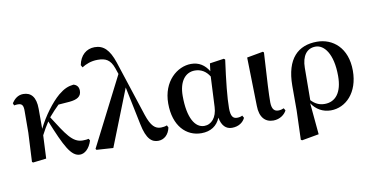

<svg xmlns="http://www.w3.org/2000/svg" viewBox="-92 -1080 3002 1554"><g transform="rotate(-10 1409.5 -303.0)"><path d="M577 -98C566 -95 551 -93 528 -93C444 -93 399 -170 301 -323C330 -357 357 -386 385 -413L477 -420C540 -426 575 -446 575 -494C575 -529 555 -545 532 -551C488 -546 455 -533 407 -494C342 -439 270 -342 221 -243V-407C221 -506 181 -547 118 -547C73 -547 44 -519 23 -488L30 -469C37 -471 55 -472 61 -472C95 -472 107 -457 106 -407L105 -231L93 7L102 13L211 0C212 -26 217 -133 220 -190C241 -231 258 -259 280 -293C367 -79 414 16 487 16C525 16 565 -16 586 -83Z M1220 -95C1205 -89 1186 -86 1170 -86C1123 -86 1090 -114 1058 -209L908 -668C872 -775 826 -820 753 -820C685 -820 633 -775 618 -696L629 -676C662 -697 705 -715 759 -715C825 -715 863 -696 889 -623L906 -573L618 -8L624 1L761 10L945 -455L1009 -144C1035 -12 1080 16 1130 16C1178 16 1217 -18 1229 -76Z M1626 -174C1622 -89 1577 -38 1518 -38C1443 -38 1387 -125 1387 -307C1387 -427 1441 -493 1519 -493C1569 -493 1610 -469 1638 -423ZM1834 -67C1822 -60 1807 -57 1791 -57C1758 -57 1739 -76 1739 -145C1739 -228 1753 -364 1777 -538L1767 -546L1650 -529L1642 -466C1609 -520 1563 -551 1498 -551C1385 -551 1261 -450 1261 -267C1261 -82 1361 16 1485 16C1562 16 1615 -20 1641 -84C1653 -17 1687 16 1736 16C1793 16 1829 -13 1845 -47Z M2076 16C2131 16 2171 -17 2186 -48L2175 -67C2161 -61 2148 -57 2130 -57C2100 -57 2077 -73 2076 -132C2076 -203 2081 -292 2096 -540L2088 -547L1955 -523L1964 -124C1965 -31 2008 16 2076 16Z M2400 -360C2401 -457 2442 -514 2515 -514C2583 -514 2654 -435 2654 -248C2654 -112 2597 -44 2509 -44C2464 -44 2429 -61 2398 -95ZM2275 -31 2267 208 2277 214 2417 189 2393 -70C2428 -16 2483 16 2549 16C2672 16 2779 -90 2779 -270C2779 -459 2662 -551 2533 -551C2378 -551 2276 -458 2275 -235Z"/></g></svg>

Font: Noto Serif CJK JP
Style: Bold
Weight: 700
Designer: Ryoko NISHIZUKA 西塚涼子 (kana & ideographs); Frank Grießhammer (Latin, Greek & Cyrillic); Wenlong ZHANG 张文龙 (bopomofo); San
Foundry: Adobe Systems Incorporated
Version: Version 1.000;PS 1;hotconv 16.6.53;makeotf.lib2.5.65590